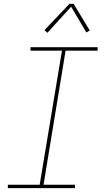

<svg xmlns="http://www.w3.org/2000/svg" viewBox="-20 -981 540 1001"><path d="M21 0V-18H187L303 -717H139V-735H489V-717H322L207 -18H371V0ZM227 -810 212 -824 342 -961H364L448 -822L430 -812L351 -946Z"/></svg>

Font: Iosevka SS04 Thin
Style: Italic
Weight: 100
Italic angle: -9°
Monospace: yes
Designer: Belleve Invis
Foundry: Belleve Invis
Version: Version 19.0.0; ttfautohint (v1.8.4)